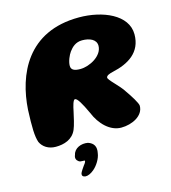

<svg xmlns="http://www.w3.org/2000/svg" viewBox="-121 -718 922 1033"><g transform="rotate(-15 340.0 -202.0)"><path d="M114.5 21C160.5 21 208.5 6.5 229.5 -42C239 -63 250 -112.5 255.5 -138.5C261 -166.5 269.5 -200 279.5 -200C292.5 -200 312 -166.5 339 -108.5C366.5 -40.5 420 12.5 481.5 12.5C542 12.5 607.5 -19.5 607.5 -75.5C607.5 -90.5 576 -139.5 556.5 -167C533 -206.5 474 -254.5 477 -268C478.5 -278.5 495.5 -285 515.5 -289.5C603.5 -309 679.5 -353 679.5 -454.5C679.5 -564 544.5 -619.5 414 -619.5C124.5 -619.5 33 -400.5 21 -210.5C17 -114 18 -62.5 30 -28.5C43.5 0.5 73.5 21 114.5 21ZM350 -349C316 -349 299 -358 299 -380.5C299 -405.5 313.5 -437.5 325 -453.5C340.5 -474.5 362 -496 398.5 -496C439 -496 476.5 -481 476.5 -445C476.5 -389 402.5 -349 350 -349ZM228 216C242 216.5 259 208.5 275 195C297.5 176.5 319.5 141.5 323 112.5C330.5 77.5 318 55.5 286.5 45C250 38 210 54 202.5 89C194.5 106.5 200.5 119 212 127C218 131.5 226 132 236 132C241.5 132 244.5 132 246 134C247 138 241.5 148 234 156.5C226 168 215 183.5 210.5 194C207.5 205.5 210.5 214 228 216Z"/></g></svg>

Font: Gluten
Style: Bold Italic
Weight: 700
Italic angle: -13°
Designer: Tyler Finck
Foundry: Etcetera Type Company
Version: Version 0.920